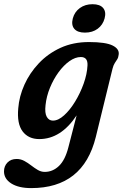

<svg xmlns="http://www.w3.org/2000/svg" viewBox="-70 -668 600 936"><path d="M397 0Q335.5 249 82 249Q21 249 -14.8 226.5Q-50.5 204 -50.5 167.5Q-50.5 142 -33.8 124.5Q-17 107 11 107Q31 107 48.5 116.5Q66 126 82 138.5Q98 151 114.2 160.5Q130.5 170 148 170Q187 170 217.2 141.2Q247.5 112.5 263.5 49.5L303.5 -105.5Q227 10 121.5 10Q68.5 10 40.2 -27.5Q12 -65 19 -140.5Q23.5 -198 49 -255Q74.5 -312 119 -359.2Q163.5 -406.5 225 -434.8Q286.5 -463 364 -463Q445.5 -463 479.2 -446Q513 -429 508.5 -401.5Q507 -387.5 501.5 -379Q496 -370.5 489.5 -360.5Q483 -350.5 478.5 -333ZM152 -155.5Q147.5 -117 158 -98.5Q168.5 -80 188 -80Q214 -80 242.5 -105.8Q271 -131.5 296 -172.5Q321 -213.5 337.8 -260.2Q354.5 -307 356.5 -348.5Q359 -390 324 -390Q297 -390 268.5 -369.8Q240 -349.5 215.2 -315.5Q190.5 -281.5 173.5 -240Q156.5 -198.5 152 -155.5ZM344 -509Q308 -509 292.2 -527.5Q276.5 -546 285 -578.5Q293.5 -610 319.2 -628.8Q345 -647.5 381 -647.5Q417.5 -647.5 433 -628.8Q448.5 -610 440 -578.5Q431.5 -546.5 406.2 -527.8Q381 -509 344 -509Z"/></svg>

Font: Fraunces 72pt S100 SemiBold
Style: Italic
Weight: 600
Italic angle: -16°
Version: Version 1.000; ttfautohint (v1.8.3)